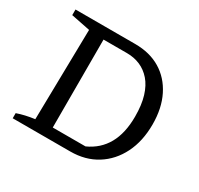

<svg xmlns="http://www.w3.org/2000/svg" viewBox="-141 -832 1044 1006"><g transform="rotate(30 381.5 -329.0)"><path d="M406 -658Q495 -658 559.5 -619Q624 -580 660 -508Q696 -436 696 -338Q696 -237 658 -161Q620 -85 552 -42.5Q484 0 393 0H45V-31Q68 -39 94 -45Q120 -51 150 -55L160 -601L45 -624V-658ZM449 -63Q522 -96 559 -162Q596 -228 596 -328Q596 -399 580.5 -449.5Q565 -500 537 -532Q509 -564 472.5 -579.5Q436 -595 393 -595H211L251 -634V-23L211 -63Z"/></g></svg>

Font: Piazzolla Thin Medium
Style: Regular
Weight: 500
Version: Version 2.005